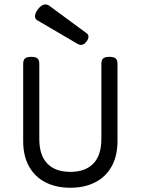

<svg xmlns="http://www.w3.org/2000/svg" viewBox="-20 -843 640 873"><path d="M374.5 -691.4Q382.3 -685.5 382.3 -676.3Q382.3 -664.1 370.6 -650.9Q359.9 -638.7 348.1 -638.7Q341.3 -638.7 332.5 -643.6L149.9 -750.5Q139.2 -756.8 139.2 -769.5Q139.2 -783.7 153.8 -802.7Q169.9 -822.8 186.5 -822.8Q195.8 -822.8 204.6 -816.4ZM514.2 -552.7V-201.7Q514.2 -133.3 487.3 -85.7Q460.4 -38.1 412.1 -13.7Q363.8 10.7 299.8 10.7Q235.8 10.7 187.5 -13.7Q139.2 -38.1 112.3 -85.7Q85.4 -133.3 85.4 -201.7V-552.7Q85.4 -569.8 93.5 -577.1Q101.6 -584.5 121.6 -584.5H122.6Q142.6 -584.5 150.6 -577.1Q158.7 -569.8 158.7 -552.7V-211.4Q158.7 -136.7 195.3 -99.1Q231.9 -61.5 299.8 -61.5Q367.7 -61.5 404.3 -99.1Q440.9 -136.7 440.9 -211.4V-552.7Q440.9 -569.8 449 -577.1Q457 -584.5 477.1 -584.5H478Q498 -584.5 506.1 -577.1Q514.2 -569.8 514.2 -552.7Z"/></svg>

Font: Courier Prime Sans
Style: Regular
Weight: 400
Designer: Alan Dague-Greene
Foundry: Quote-Unquote Apps
Version: Version 3.020